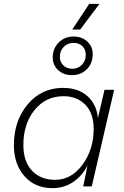

<svg xmlns="http://www.w3.org/2000/svg" viewBox="-20 -965 640 994"><path d="M354 -812 442 -945H495L395 -812ZM361 -776Q404 -776 432 -750Q460 -724 460 -685Q460 -637 429.5 -606.5Q399 -576 353 -576Q309 -576 281 -602Q253 -628 253 -667Q253 -714 284 -745Q315 -776 361 -776ZM361 -743Q330 -743 310 -722.5Q290 -702 290 -670Q290 -643 308.5 -626Q327 -609 354 -609Q383 -609 403.5 -629Q424 -649 424 -682Q424 -709 406.5 -726Q389 -743 361 -743ZM252 9Q161 9 106.5 -53Q52 -115 52 -214Q52 -340 123.5 -425Q195 -510 307 -510Q385 -510 432.5 -467.5Q480 -425 487 -354L521 -500H571L455 0H411L433 -108Q406 -55 359 -23Q312 9 252 9ZM265 -34Q350 -34 407.5 -113Q465 -192 465 -297Q465 -379 421.5 -423Q378 -467 309 -467Q217 -467 159 -395.5Q101 -324 101 -214Q101 -129 145.5 -81.5Q190 -34 265 -34Z"/></svg>

Font: Elaine Sans Light
Style: Italic
Weight: 300
Italic angle: -13°
Designer: Wei Huang
Foundry: Wei Huang
Version: Version 2.001;December 24, 2019;FontCreator 12.0.0.2547 64-b